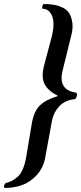

<svg xmlns="http://www.w3.org/2000/svg" viewBox="-41 -728 404 959"><path d="M89.8 56.2 117.7 -109.9Q127.9 -172.4 158.7 -201.7Q189.5 -231 245.1 -247.1L246.1 -251Q199.2 -273.9 181.6 -308.3Q164.1 -342.8 179.2 -400.9L218.8 -549.8Q233.4 -612.8 219 -648.4Q204.6 -684.1 171.9 -684.1Q168.5 -688.5 170.2 -696Q171.9 -703.6 176.8 -708Q207 -708 230.7 -703.6Q254.4 -699.2 275.4 -688.2Q296.4 -677.2 306.6 -658.7Q316.9 -640.1 320.6 -612.1Q324.2 -584 313.5 -544.9L271.5 -375Q247.6 -277.3 340.3 -265.1Q344.7 -259.3 343 -249.5Q341.3 -239.7 333.5 -232.9Q284.2 -228 255.9 -198.2Q227.5 -168.5 218.8 -126L185.1 58.1Q175.3 111.3 141.8 147.2Q108.4 183.1 67.9 197Q27.3 210.9 -18.6 210.9Q-22 206.5 -20.3 199Q-18.6 191.4 -13.2 187Q5.4 181.6 17.3 175.8Q29.3 169.9 45.4 156.5Q61.5 143.1 72.5 117.9Q83.5 92.8 89.8 56.2Z"/></svg>

Font: Linux Libertine
Style: Semibold Italic
Weight: 600
Italic angle: -11.5°
Designer: Philipp H. Poll
Foundry: Philipp H. Poll
Version: Version 5.1.2 ; ttfautohint (v0.9)